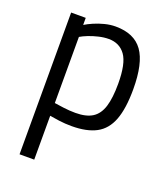

<svg xmlns="http://www.w3.org/2000/svg" viewBox="-135 -604 797 919"><g transform="rotate(20 263.5 -144.0)"><path d="M72.2 222V-500H146.6V-464Q163 -474.2 187.7 -485Q212.5 -495.8 240.7 -503Q268.9 -510.2 295.8 -510.2Q390.7 -510.2 434 -449.7Q477.3 -389.2 477.3 -256.4Q477.3 -158.2 455 -99.6Q432.7 -41 384.8 -15.4Q336.9 10.2 259.3 10.2Q227.3 10.2 195.2 6Q163.2 1.8 147 -1.4V222ZM255.2 -55.6Q310.2 -55.6 341.8 -75.8Q373.3 -96.1 386.9 -140.2Q400.5 -184.3 400.5 -256.4Q400.5 -359.3 370.4 -401.1Q340.3 -442.8 285.4 -442.8Q260.8 -442.8 234.5 -436.5Q208.1 -430.3 185.2 -421.3Q162.3 -412.3 147 -403.1V-66.3Q162.8 -63.7 194 -59.7Q225.3 -55.6 255.2 -55.6Z"/></g></svg>

Font: Titillium Web
Style: Bold
Weight: 700
Designer: Mohamed Gaber, Accademia di Belle Arti di Urbino
Foundry: Kief Type Foundry, Accademia di Belle Arti di Urbino
Version: Version 3.000